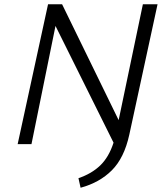

<svg xmlns="http://www.w3.org/2000/svg" viewBox="-20 -678 773 903"><path d="M652 -658H721L588 -44Q564 65 506 123Q448 181 359 205L349 160Q411 139 451.5 100Q492 61 514 -7L241 -556L128 0H63L206 -658H272L538 -113Z"/></svg>

Font: EauTest
Style: Italic
Weight: 400
Italic angle: -12°
Designer: Christian Thalmann (Catharsis Fonts)
Version: Version 0.001;PS 000.001;hotconv 1.0.88;makeotf.lib2.5.64775